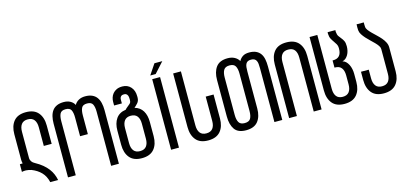

<svg xmlns="http://www.w3.org/2000/svg" viewBox="-70 -1338 3895 1840"><g transform="rotate(-15 1877.0 -418.0)"><path d="M153 -215C139.7 -221.7 129.3 -230.3 122 -241C114.7 -251.7 111 -263.7 111 -277V-536C111 -568 117.8 -592.8 131.5 -610.5C145.2 -628.2 166 -637 194 -637C222.7 -637 243.8 -628.2 257.5 -610.5C271.2 -592.8 278 -568 278 -536V-351H356V-532C356 -586 342.7 -628.8 316 -660.5C289.3 -692.2 248.7 -708 194 -708C140 -708 99.8 -692.2 73.5 -660.5C47.2 -628.8 34 -586 34 -532V-277C34 -271 34.5 -265.2 35.5 -259.5C36.5 -253.8 37.7 -248 39 -242C35.7 -242 32.7 -241.8 30 -241.5C27.3 -241.2 24.3 -241 21 -241H11V-165C15.7 -166.3 21.7 -167.3 29 -168C33.7 -168.7 38.7 -169 44 -169H53C61.7 -168.3 70.5 -167.2 79.5 -165.5C88.5 -163.8 97 -161.7 105 -159C142.3 -144.3 173.2 -124.3 197.5 -99C221.8 -73.7 238.7 -40.7 248 0H326C322 -20.7 316 -40.5 308 -59.5C300 -78.5 289.2 -97 275.5 -115C261.8 -133 245 -150.3 225 -167C205 -183.7 181 -199.7 153 -215Z M783 -708C757.7 -708 735.8 -702.8 717.5 -692.5C699.2 -682.2 685.3 -668.3 676 -651C667.3 -668.3 653.8 -682.2 635.5 -692.5C617.2 -702.8 595.3 -708 570 -708C543.3 -708 520.7 -703.8 502 -695.5C483.3 -687.2 468.3 -675.3 457 -660C445.7 -644.7 437.3 -626.2 432 -604.5C426.7 -582.8 424 -558.7 424 -532V0H501V-536C501 -568 505.5 -592.8 514.5 -610.5C523.5 -628.2 542 -637 570 -637C598 -637 616.3 -628.2 625 -610.5C633.7 -592.8 638 -568 638 -536V-351H715V-536C715 -568 719.3 -592.8 728 -610.5C736.7 -628.2 755 -637 783 -637C811 -637 829.5 -628.2 838.5 -610.5C847.5 -592.8 852 -568 852 -536V0H929V-532C929 -558.7 926.3 -582.8 921 -604.5C915.7 -626.2 907.3 -644.7 896 -660C884.7 -675.3 869.7 -687.2 851 -695.5C832.3 -703.8 809.7 -708 783 -708Z M1241 -314V-165C1241 -133 1234.2 -108.2 1220.5 -90.5C1206.8 -72.8 1185.7 -64 1157 -64C1129 -64 1108.2 -72.8 1094.5 -90.5C1080.8 -108.2 1074 -133 1074 -165V-314C1074 -346 1080.8 -370.8 1094.5 -388.5C1108.2 -406.2 1129 -415 1157 -415C1185.7 -415 1206.8 -406.2 1220.5 -388.5C1234.2 -370.8 1241 -346 1241 -314ZM1212 -479C1223.3 -488.3 1235 -499.7 1247 -513C1259 -526.3 1265.3 -543.3 1266 -564V-579C1266 -617 1255.7 -647.7 1235 -671C1213.7 -695 1185.7 -707 1151 -707C1128.3 -707 1109.3 -703.3 1094 -696C1078.7 -688.7 1066.2 -679.2 1056.5 -667.5C1046.8 -655.8 1039.8 -643 1035.5 -629C1031.2 -615 1029 -601 1029 -587V-551H1106V-587C1106 -597 1107.5 -604.8 1110.5 -610.5C1113.5 -616.2 1117.2 -620.5 1121.5 -623.5C1125.8 -626.5 1130.5 -628.3 1135.5 -629C1140.5 -629.7 1144.7 -630 1148 -630C1150.7 -630 1154.2 -629.7 1158.5 -629C1162.8 -628.3 1167.3 -626.3 1172 -623C1176.7 -619.7 1180.7 -614.2 1184 -606.5C1187.3 -598.8 1189 -588 1189 -574V-564C1189 -553.3 1187.5 -544.8 1184.5 -538.5C1181.5 -532.2 1173.7 -524.3 1161 -515C1155.7 -510.3 1149.8 -505.5 1143.5 -500.5C1137.2 -495.5 1131.3 -489.7 1126 -483C1082.7 -477 1050.3 -458.7 1029 -428C1007.7 -397.3 997 -358 997 -310V-169C997 -115.7 1010.2 -73.2 1036.5 -41.5C1062.8 -9.8 1103 6 1157 6C1211.7 6 1252.3 -9.8 1279 -41.5C1305.7 -73.2 1319 -115.7 1319 -169V-310C1319 -354 1310.2 -390.7 1292.5 -420C1274.8 -449.3 1248 -469 1212 -479Z M1507 -842 1438 -739H1492L1585 -842ZM1447 -700V0H1525V-700Z M1977 -406H1899V-165C1899 -133 1892.2 -108.2 1878.5 -90.5C1864.8 -72.8 1843.7 -64 1815 -64C1787 -64 1766.2 -72.8 1752.5 -90.5C1738.8 -108.2 1732 -133 1732 -165V-701H1655V-169C1655 -115.7 1668.2 -73.2 1694.5 -41.5C1720.8 -9.8 1761 6 1815 6C1869.7 6 1910.3 -9.8 1937 -41.5C1963.7 -73.2 1977 -115.7 1977 -169Z M2269 -535V-165C2269 -133 2264 -108.2 2254 -90.5C2244 -72.8 2224.3 -64 2195 -64C2167 -64 2147.8 -72.8 2137.5 -90.5C2127.2 -108.2 2122 -133 2122 -165V-535C2122 -567 2127.3 -591.8 2138 -609.5C2148.7 -627.2 2168 -636 2196 -636C2224.7 -636 2244 -627.2 2254 -609.5C2264 -591.8 2269 -567 2269 -535ZM2410 -707C2383.3 -707 2361.8 -701.7 2345.5 -691C2329.2 -680.3 2316.7 -666.3 2308 -649C2298.7 -666.3 2284.3 -680.3 2265 -691C2245.7 -701.7 2222.7 -707 2196 -707C2142.7 -707 2104.2 -691 2080.5 -659C2056.8 -627 2045 -584.3 2045 -531V-169C2045 -115.7 2056 -73.2 2078 -41.5C2100 -9.8 2137.7 6 2191 6C2245 6 2284.5 -9.8 2309.5 -41.5C2334.5 -73.2 2347 -115.7 2347 -169V-535C2347 -551 2347.7 -565.2 2349 -577.5C2350.3 -589.8 2353.2 -600.3 2357.5 -609C2361.8 -617.7 2368 -624.3 2376 -629C2384 -633.7 2395 -636 2409 -636C2423 -636 2434.2 -633.7 2442.5 -629C2450.8 -624.3 2457.2 -617.7 2461.5 -609C2465.8 -600.3 2468.7 -589.8 2470 -577.5C2471.3 -565.2 2472 -551 2472 -535V0H2550V-531C2550 -557.7 2547.8 -581.8 2543.5 -603.5C2539.2 -625.2 2531.5 -643.7 2520.5 -659C2509.5 -674.3 2495 -686.2 2477 -694.5C2459 -702.8 2436.7 -707 2410 -707Z M2618 0H2695V-536C2695 -568 2701.8 -592.8 2715.5 -610.5C2729.2 -628.2 2750 -637 2778 -637C2807.3 -637 2828.7 -628.2 2842 -610.5C2855.3 -592.8 2862 -568 2862 -536V0H2940V-532C2940 -586 2926.7 -628.8 2900 -660.5C2873.3 -692.2 2832.7 -708 2778 -708C2724 -708 2683.8 -692.2 2657.5 -660.5C2631.2 -628.8 2618 -586 2618 -532Z M3252 -393C3264.7 -395.7 3275.8 -401.2 3285.5 -409.5C3295.2 -417.8 3303.3 -427.8 3310 -439.5C3316.7 -451.2 3321.7 -464.2 3325 -478.5C3328.3 -492.8 3330 -507.7 3330 -523C3330 -545.7 3326.8 -563.3 3320.5 -576C3314.2 -588.7 3307 -599.7 3299 -609C3291 -618.3 3283.5 -628.2 3276.5 -638.5C3269.5 -648.8 3265.3 -663 3264 -681C3263.3 -682.3 3263 -683.7 3263 -685C3263 -685.7 3263.3 -686.7 3264 -688V-700H3187V-687C3186.3 -686.3 3186 -685.7 3186 -685C3186 -683.7 3186.3 -682.3 3187 -681C3187.7 -662.3 3191.5 -646.5 3198.5 -633.5C3205.5 -620.5 3213 -608.5 3221 -597.5C3229 -586.5 3236.2 -575.5 3242.5 -564.5C3248.8 -553.5 3252 -541 3252 -527V-520C3252 -457.3 3224 -426 3168 -426H3163V-355H3168C3196.7 -355 3217.8 -346.2 3231.5 -328.5C3245.2 -310.8 3252 -286 3252 -254V-165C3252 -133 3245.2 -108.2 3231.5 -90.5C3217.8 -72.8 3196.7 -64 3168 -64C3140 -64 3119.2 -72.8 3105.5 -90.5C3091.8 -108.2 3085 -133 3085 -165V-700H3008V-169C3008 -115.7 3021.2 -73.2 3047.5 -41.5C3073.8 -9.8 3114 6 3168 6C3222.7 6 3263.3 -9.8 3290 -41.5C3316.7 -73.2 3330 -115.7 3330 -169V-250C3330 -265.3 3328.3 -281 3325 -297C3321.7 -313 3316.7 -327.7 3310 -341C3303.3 -354.3 3295.2 -365.7 3285.5 -375C3275.8 -384.3 3264.7 -390.3 3252 -393Z M3546 -701H3475C3474.3 -693.7 3474 -684 3474 -672C3474 -659.3 3474.3 -649.3 3475 -642C3476.3 -627.3 3481.5 -613 3490.5 -599C3499.5 -585 3510.2 -571.2 3522.5 -557.5C3534.8 -543.8 3548 -530.5 3562 -517.5C3576 -504.5 3589 -491.8 3601 -479.5C3613 -467.2 3622.8 -455.3 3630.5 -444C3638.2 -432.7 3642 -421.7 3642 -411V-165C3642 -133 3635.2 -108.2 3621.5 -90.5C3607.8 -72.8 3586.7 -64 3558 -64C3530 -64 3509.2 -72.8 3495.5 -90.5C3481.8 -108.2 3475 -133 3475 -165V-251H3398V-169C3398 -115.7 3411.2 -73.2 3437.5 -41.5C3463.8 -9.8 3504 6 3558 6C3612.7 6 3653.3 -9.8 3680 -41.5C3706.7 -73.2 3720 -115.7 3720 -169V-407C3720 -424.3 3715.8 -441.2 3707.5 -457.5C3699.2 -473.8 3688.7 -489.3 3676 -504C3663.3 -518.7 3649.7 -532.8 3635 -546.5L3594 -586C3581.3 -598.7 3570.5 -610.8 3561.5 -622.5C3552.5 -634.2 3547.7 -645.7 3547 -657C3546.3 -663 3546 -669.7 3546 -677Z"/></g></svg>

Font: Bebas Neue Regular two
Style: Regular2
Weight: 400
Designer: Ryoichi Tsunekawa & LGV (GE)
Foundry: Free Software Foundation, Inc.
Version: Version 1.003 August 13, 2016